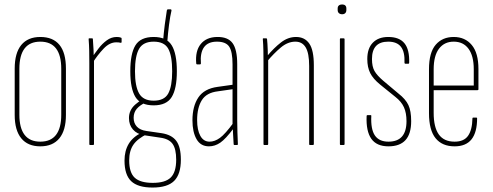

<svg xmlns="http://www.w3.org/2000/svg" viewBox="-20 -651 2212 862"><path d="M161 6Q105 6 75.5 -30Q46 -66 46 -135V-343Q46 -413 75.5 -449Q105 -485 161 -485Q218 -485 247 -449.5Q276 -414 276 -343V-135Q276 -66 246.5 -30Q217 6 161 6ZM161 -15Q208 -15 231.5 -45.5Q255 -76 255 -136V-342Q255 -403 231.5 -433.5Q208 -464 161 -464Q114 -464 90.5 -433.5Q67 -403 67 -342V-136Q67 -76 90.5 -45.5Q114 -15 161 -15Z M384 0Q381 0 381 -4V-368Q381 -395 380.5 -422.5Q380 -450 378 -474Q377 -479 381 -479H394Q397 -479 397 -475Q399 -452 400 -426.5Q401 -401 401 -387L402 -383V-4Q402 0 398 0ZM396 -369 394 -394Q406 -412 422.5 -433.5Q439 -455 459.5 -470Q480 -485 504 -485Q516 -485 523 -482Q525 -481 525.5 -480.5Q526 -480 526 -477Q526 -473 526 -469.5Q526 -466 526 -463Q526 -458 521 -459Q518 -460 513 -460.5Q508 -461 502 -461Q472 -461 445 -432.5Q418 -404 396 -369Z M665 191Q599 191 569 162.5Q539 134 539 70Q539 26 558 -5.5Q577 -37 617 -56L642 -50Q598 -29 579 -1.5Q560 26 560 69Q560 124 585 147Q610 170 666 170Q722 170 746.5 146Q771 122 771 66Q771 17 754.5 -5.5Q738 -28 699 -33L626 -44Q595 -49 577 -69.5Q559 -90 559 -121Q559 -139 566 -154Q573 -169 586.5 -181Q600 -193 619 -205L636 -192Q608 -179 594 -162.5Q580 -146 580 -122Q580 -98 594.5 -82.5Q609 -67 637 -63L706 -53Q751 -46 771.5 -18.5Q792 9 792 66Q792 131 762 161Q732 191 665 191ZM670 -178Q611 -178 588 -215.5Q565 -253 565 -331Q565 -410 588 -447.5Q611 -485 670 -485Q728 -485 751 -447.5Q774 -410 774 -331Q774 -253 751 -215.5Q728 -178 670 -178ZM670 -199Q718 -199 735.5 -231.5Q753 -264 753 -331Q753 -400 735.5 -432Q718 -464 670 -464Q623 -464 604.5 -432Q586 -400 586 -331Q586 -264 604.5 -231.5Q623 -199 670 -199ZM731 -462 712 -465Q715 -503 720 -542Q725 -581 729 -604Q730 -609 734 -609H746Q750 -609 750 -604Q744 -579 739 -540.5Q734 -502 731 -462Z M1032 0Q1029 0 1029 -4Q1027 -31 1026 -55.5Q1025 -80 1025 -93L1024 -94V-362Q1024 -419 1009 -441.5Q994 -464 954 -464Q914 -464 896 -439Q878 -414 882 -366Q882 -362 878 -362H865Q861 -362 861 -366Q856 -422 881 -453Q906 -484 954 -485Q1003 -486 1024 -457.5Q1045 -429 1045 -363V-111Q1045 -83 1046 -55.5Q1047 -28 1048 -4Q1048 0 1045 0ZM918 6Q881 6 862.5 -26Q844 -58 844 -111Q844 -174 870.5 -213.5Q897 -253 957 -261L1028 -271V-251L958 -241Q907 -235 886 -201Q865 -167 865 -112Q865 -67 879.5 -41Q894 -15 921 -15Q944 -15 967.5 -32Q991 -49 1029 -101V-75Q993 -27 969 -10.5Q945 6 918 6Z M1371 0Q1368 0 1368 -4V-355Q1368 -412 1352.5 -438Q1337 -464 1306 -464Q1272 -464 1240.5 -437.5Q1209 -411 1179 -375V-399Q1210 -436 1241.5 -460.5Q1273 -485 1309 -485Q1348 -485 1368.5 -455.5Q1389 -426 1389 -358V-4Q1389 0 1385 0ZM1166 0Q1163 0 1163 -4V-368Q1163 -395 1162.5 -423Q1162 -451 1160 -475Q1159 -479 1163 -479H1175Q1179 -479 1179 -475Q1181 -456 1182 -427Q1183 -398 1183 -383L1184 -382V-4Q1184 0 1180 0Z M1509 0Q1506 0 1506 -4V-475Q1506 -479 1509 -479H1523Q1527 -479 1527 -475V-4Q1527 0 1523 0ZM1516 -587Q1507 -587 1501.5 -592Q1496 -597 1496 -606V-613Q1496 -622 1501.5 -626.5Q1507 -631 1516 -631Q1525 -631 1530 -626.5Q1535 -622 1535 -613V-606Q1535 -597 1530 -592Q1525 -587 1516 -587Z M1724 6Q1671 6 1647 -28Q1623 -62 1626 -130Q1626 -134 1629 -134H1645Q1647 -134 1647 -131Q1644 -71 1663 -43Q1682 -15 1724 -15Q1805 -15 1805 -107Q1805 -144 1793.5 -169.5Q1782 -195 1755 -216L1687 -271Q1655 -297 1642 -323Q1629 -349 1629 -386Q1629 -434 1654 -459.5Q1679 -485 1723 -485Q1773 -485 1796 -456.5Q1819 -428 1817 -369Q1817 -365 1814 -365H1799Q1798 -365 1797 -366Q1796 -367 1796 -369Q1798 -418 1780 -441Q1762 -464 1723 -464Q1650 -464 1650 -386Q1650 -352 1661.5 -332Q1673 -312 1700 -289L1769 -231Q1801 -206 1813.5 -179.5Q1826 -153 1826 -107Q1826 -50 1800.5 -22Q1775 6 1724 6Z M2021 6Q1965 6 1935.5 -30.5Q1906 -67 1906 -143V-340Q1906 -415 1936 -450Q1966 -485 2017 -485Q2068 -485 2098 -449Q2128 -413 2128 -341V-250Q2128 -246 2123 -246H1927V-144Q1927 -80 1950 -47.5Q1973 -15 2021 -15Q2063 -15 2081.5 -41.5Q2100 -68 2101 -119Q2101 -123 2104 -123H2119Q2122 -123 2122 -120Q2122 -57 2097 -25.5Q2072 6 2021 6ZM1927 -267H2107V-340Q2107 -400 2083.5 -432Q2060 -464 2017 -464Q1975 -464 1951 -432.5Q1927 -401 1927 -340Z"/></svg>

Font: Sofia Sans Extra Condensed Thin
Style: Regular
Weight: 250
Version: Version 4.100